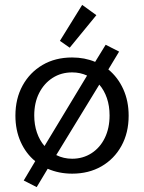

<svg xmlns="http://www.w3.org/2000/svg" viewBox="-20 -702 590 785"><path d="M130 63 77 36 124 -43Q86 -74 64.5 -122Q43 -170 43 -229Q43 -299 72.5 -352.5Q102 -406 154 -436.5Q206 -467 275 -467Q326 -467 369 -449L412 -519L467 -491L423 -418Q462 -386 484 -337.5Q506 -289 506 -229Q506 -159 476.5 -105.5Q447 -52 395 -22Q343 8 275 8Q221 8 175 -12ZM120 -230Q120 -192 131 -160Q142 -128 162 -105L336 -393Q308 -406 275 -406Q230 -406 195 -383.5Q160 -361 140 -321.5Q120 -282 120 -230ZM275 -53Q319 -53 354 -75.5Q389 -98 408.5 -138Q428 -178 428 -230Q428 -269 417 -301Q406 -333 386 -356L210 -68Q240 -53 275 -53ZM265 -507 225 -535 316 -682 374 -640Z"/></svg>

Font: Inconsolata SemiExpanded
Style: Regular
Weight: 400
Width: 6
Monospace: yes
Designer: Raph Levien, Cyreal, Brenton Simpson
Foundry: Raph Levien, Cyreal, Google
Version: Version 3.000; ttfautohint (v1.8.2.53-6de2)